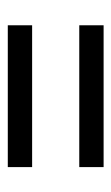

<svg xmlns="http://www.w3.org/2000/svg" viewBox="86 -610 292 505"><g transform="rotate(90 232.5 -357.0)"><path d="M46 -419V-483H419V-419ZM46 -231V-295H419V-231Z"/></g></svg>

Font: Noto Serif Condensed SemiBold
Style: Regular
Weight: 600
Width: 3
Designer: Monotype Design Team
Foundry: Monotype Imaging Inc.
Version: Version 2.013